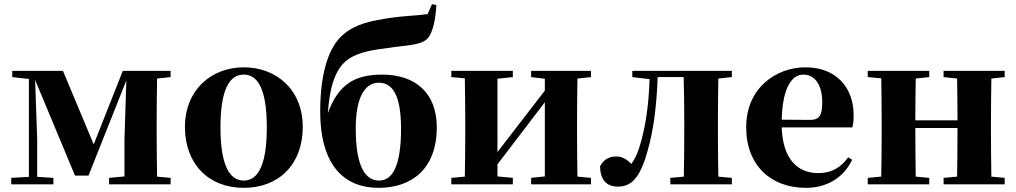

<svg xmlns="http://www.w3.org/2000/svg" viewBox="-20 -887 4891 924"><path d="M801 -516V-546H571L431 -192L283 -546H39V-516L119 -507V-36L34 -31V0H237V-31L159 -36V-218L149 -502L341 -42H406L588 -500L579 -216V-38L505 -31V0H801V-31L736 -37C735 -95 734 -182 734 -238V-308C734 -364 735 -451 736 -509Z M1153 17C1323 17 1437 -97 1437 -276C1437 -455 1311 -563 1153 -563C996 -563 870 -453 870 -276C870 -100 982 17 1153 17ZM1153 -18C1081 -18 1041 -100 1041 -274C1041 -449 1081 -528 1153 -528C1225 -528 1264 -449 1264 -274C1264 -100 1225 -18 1153 -18Z M1805 -18C1738 -18 1692 -85 1692 -269C1692 -428 1741 -489 1803 -489C1867 -489 1910 -433 1910 -267C1910 -93 1871 -18 1805 -18ZM2059 -867 2038 -819C1988 -812 1920 -810 1866 -802C1763 -787 1692 -772 1632 -721C1557 -658 1521 -523 1521 -352C1521 -84 1642 17 1802 17C1955 17 2082 -68 2082 -275C2082 -436 1983 -528 1819 -528C1685 -528 1608 -479 1558 -343C1568 -495 1605 -570 1662 -606C1713 -638 1772 -647 1882 -661C1958 -670 2012 -674 2038 -702C2062 -730 2076 -787 2080 -863Z M2824 -516V-546H2536V-516L2602 -508V-451L2374 -155V-508L2448 -516V-546H2152V-516L2217 -510C2218 -451 2219 -364 2219 -308V-238C2219 -182 2218 -95 2217 -37L2152 -31V0H2448V-31L2374 -38V-96L2602 -395V-38L2536 -31V0H2824V-31L2759 -37C2758 -95 2757 -182 2757 -238V-308C2757 -364 2758 -451 2759 -509Z M3502 -516V-546H3023V-516L3106 -506C3102 -374 3085 -265 3055 -172C3044 -140 3032 -116 3018 -98C2995 -122 2973 -134 2945 -134C2912 -134 2884 -119 2868 -87C2868 -20 2901 11 2953 11C3013 11 3059 -22 3097 -163C3125 -259 3140 -377 3145 -516H3270C3272 -458 3273 -366 3273 -308V-238C3273 -182 3272 -95 3271 -37L3206 -31V0H3502V-31L3437 -37C3436 -95 3435 -182 3435 -238V-308C3435 -364 3436 -451 3437 -509Z M3742 -311C3746 -466 3791 -528 3846 -528C3899 -528 3937 -482 3937 -395C3937 -333 3925 -310 3878 -310ZM4062 -130C4029 -84 3986 -54 3916 -54C3822 -54 3747 -118 3742 -274H4082C4087 -293 4088 -310 4088 -335C4088 -462 4007 -563 3857 -563C3714 -563 3571 -463 3571 -275C3571 -88 3693 17 3858 17C3960 17 4040 -32 4081 -118Z M4815 -516V-546H4521V-516L4586 -509C4587 -454 4588 -371 4588 -308H4385C4385 -371 4386 -454 4387 -509L4452 -516V-546H4156V-516L4221 -510C4222 -451 4223 -364 4223 -308V-238C4223 -182 4222 -95 4221 -37L4156 -31V0H4452V-31L4387 -37C4386 -95 4385 -186 4385 -271H4588C4588 -186 4587 -95 4586 -37L4521 -31V0H4815V-31L4751 -37C4750 -95 4749 -182 4749 -238V-308C4749 -364 4750 -451 4751 -509Z"/></svg>

Font: Noto Serif CJK JP Black
Style: Regular
Weight: 900
Designer: Ryoko NISHIZUKA 西塚涼子 (kana & ideographs); Frank Grießhammer (Latin, Greek & Cyrillic); Wenlong ZHANG 张文龙 (bopomofo); San
Foundry: Adobe Systems Incorporated
Version: Version 1.001;PS 1.001;hotconv 16.6.54;makeotf.lib2.5.65590